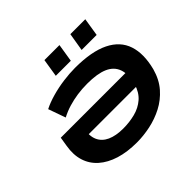

<svg xmlns="http://www.w3.org/2000/svg" viewBox="-206 -1177 1445 1445"><g transform="rotate(-45 516.5 -454.5)"><path d="M488 11Q385 11 306 -13.5Q227 -38 174.5 -84.5Q122 -131 101.5 -197Q81 -263 95 -345L107 -420H867L846 -290H215L281 -352Q266 -277 287 -230Q308 -183 359.5 -159.5Q411 -136 489 -136Q555 -136 615.5 -151.5Q676 -167 720.5 -205.5Q765 -244 785 -312Q807 -400 786.5 -456.5Q766 -513 704.5 -540Q643 -567 536 -567Q479 -567 428.5 -559.5Q378 -552 331.5 -538Q285 -524 241 -501L192 -639Q239 -663 301 -680.5Q363 -698 429.5 -707Q496 -716 554 -716Q730 -716 832.5 -665.5Q935 -615 966.5 -520Q998 -425 964 -292Q940 -205 889 -147Q838 -89 771.5 -54.5Q705 -20 631 -4.5Q557 11 488 11ZM685 -776 709 -920H868L845 -776ZM410 -776 433 -920H593L570 -776Z"/></g></svg>

Font: Nunito Sans 7pt Expanded ExtraBold
Style: Italic
Weight: 800
Width: 7
Italic angle: -9°
Designer: Vernon Adams
Foundry: Vernon Adams
Version: Version 3.101;gftools[0.9.27]